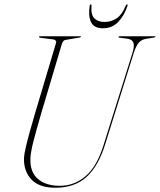

<svg xmlns="http://www.w3.org/2000/svg" viewBox="-20 -870 748 900"><path d="M464.5 -187 601.5 -624Q611 -655 605 -670.5Q599 -686 575 -689L542 -693Q535.5 -694 535.5 -697Q535.5 -700 539.5 -700H705.5Q708.5 -700 708.5 -698Q708.5 -695 702 -694L664.5 -688Q643.5 -684.5 630.8 -670.2Q618 -656 607 -622L472.5 -192Q440.5 -90 385 -40Q329.5 10 239.5 10Q163 10 126.8 -29.2Q90.5 -68.5 92.5 -129Q93 -145.5 101 -180.2Q109 -215 120.8 -256.8Q132.5 -298.5 143.5 -336L242.5 -668Q245 -675.5 240.8 -680Q236.5 -684.5 231 -685L169 -693Q162.5 -694 162.5 -697Q162.5 -700 166.5 -700H356.5Q359.5 -700 359.5 -698Q359.5 -695 353 -694L288 -683Q282 -682.5 277.8 -678.5Q273.5 -674.5 270 -664L171.5 -333Q148 -252 135.8 -203.8Q123.5 -155.5 122.5 -126Q120.5 -63 158 -31Q195.5 1 260 1Q328.5 1 381.2 -44.2Q434 -89.5 464.5 -187ZM470 -767Q501 -767 526.5 -784Q552 -801 569 -843Q572 -849.5 575.5 -849.5Q579.5 -849.5 577.5 -842Q562 -796 533.8 -766.8Q505.5 -737.5 462.5 -737.5Q420 -737.5 406.5 -766.8Q393 -796 400.5 -842Q401 -849.5 405.5 -849.5Q409.5 -849.5 409 -843Q405.5 -801 422.5 -784Q439.5 -767 470 -767Z"/></svg>

Font: Fraunces 144pt Thin
Style: Italic
Weight: 100
Italic angle: -16°
Version: Version 1.000;[b76b70a41]